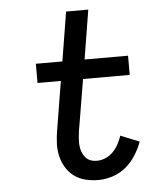

<svg xmlns="http://www.w3.org/2000/svg" viewBox="-53 -781 706 836"><g transform="rotate(-5 300.0 -363.5)"><path d="M344 8Q315 8 288 1.5Q261 -5 239.5 -20.5Q218 -36 203.5 -59Q189 -82 182.5 -109Q176 -136 177 -165Q178 -194 183 -223L218 -436H116V-520H232L267 -735H364L329 -520H519V-436H315L277 -209Q275 -194 274 -179Q273 -164 274 -149.5Q275 -135 280 -121.5Q285 -108 294 -97Q303 -86 316 -81Q329 -76 345 -76Q363 -76 382 -84Q401 -92 415.5 -107Q430 -122 439.5 -140Q449 -158 455 -176L537 -143Q526 -113 508 -84.5Q490 -56 464.5 -34.5Q439 -13 407 -2.5Q375 8 344 8Z"/></g></svg>

Font: Iosevka Custom Medium
Style: Italic
Weight: 500
Italic angle: -9°
Designer: Belleve Invis
Foundry: Belleve Invis
Version: Version 27.0.1